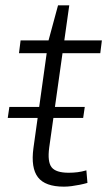

<svg xmlns="http://www.w3.org/2000/svg" viewBox="-20 -691 401 718"><path d="M219 7Q149 7 122 -28Q95 -63 105 -137L161 -538L197 -671H239L164 -139Q157 -86 173 -65.5Q189 -45 237 -45Q254 -45 270 -47Q286 -49 303 -54L307 -7Q293 -3 278 0Q263 3 248 5Q233 7 219 7ZM57 -540H361L355 -492H51ZM297 -291 291 -250H9L15 -291Z"/></svg>

Font: Pathway Extreme 28pt ExtraLight
Style: Italic
Weight: 250
Italic angle: -8°
Designer: Eduardo Rodriguez Tunni
Foundry: Eduardo Rodriguez Tunni
Version: Version 1.001;gftools[0.9.26]